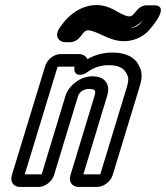

<svg xmlns="http://www.w3.org/2000/svg" viewBox="-20 -715 657 760"><path d="M484 -417C490 -409 488 -388 482 -370L377 -25H310L404 -335C419 -384 393 -413 346 -413C294 -413 250 -372 239 -335L145 -25H78L208 -451H275C268 -414 303 -412 325 -429C350 -447 377 -457 411 -457C452 -457 472 -444 483 -420C484 -419 483 -418 484 -417ZM293 -501H220C194 -501 167 -480 159 -454L27 -22C19 4 33 25 59 25H132C158 25 186 4 194 -22L289 -335C292 -346 307 -363 331 -363C358 -363 360 -356 354 -335L259 -22C251 4 265 25 291 25H364C390 25 418 4 426 -22L532 -370C538 -389 548 -423 532 -451C516 -489 477 -507 426 -507C391 -507 358 -499 326 -481C321 -492 309 -501 293 -501ZM495 -603C522 -610 544 -631 554 -644C546 -634 536 -622 533 -619C522 -610 512 -605 495 -603ZM330 -643C319 -641 307 -636 299 -631C308 -637 317 -641 330 -643ZM386 -636C372 -641 360 -645 347 -645C357 -645 371 -642 386 -636ZM491 -650C485 -650 468 -655 444 -669C418 -685 390 -695 363 -695C290 -695 239 -642 213 -600C195 -569 215 -548 238 -548H257C278 -548 291 -561 300 -572C311 -586 314 -595 332 -595C337 -595 358 -589 387 -575C410 -564 439 -552 469 -552C503 -552 536 -563 564 -589C564 -589 664 -694 589 -694H561C544 -694 530 -685 520 -672C508 -657 503 -650 491 -650Z"/></svg>

Font: DIN Rundschrift
Style: BreitKontKu
Weight: 400
Width: 7
Version: Version 1.027